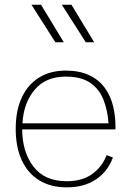

<svg xmlns="http://www.w3.org/2000/svg" viewBox="-20 -786 549 811"><path d="M73.7 -239.3H467.8Q468.8 -293 457.5 -338.4Q446.3 -383.8 420.9 -417.2Q395.5 -450.7 355 -469.2Q314.5 -487.8 257.3 -487.8Q193.8 -487.8 146.5 -459.2Q99.1 -430.7 72.8 -375.7Q46.4 -320.8 46.4 -241.7Q46.4 -163.6 72.3 -108.4Q98.1 -53.2 146.5 -23.9Q194.8 5.4 262.2 5.4Q334.5 5.4 384.5 -27.6Q434.6 -60.5 457 -120.6L430.2 -130.9Q412.1 -82 369.9 -51.3Q327.6 -20.5 261.7 -20.5Q168.9 -20.5 121.6 -82Q74.2 -143.6 73.7 -239.3ZM74.7 -265.1Q80.1 -352.1 126.7 -407.2Q173.3 -462.4 257.3 -462.4Q323.2 -462.4 361.3 -436Q399.4 -409.7 417 -365Q434.6 -320.3 438.5 -265.1ZM377.9 -607.4 281.7 -766.1H241.2L342.3 -607.4ZM249.5 -607.4 153.3 -766.1H112.8L213.9 -607.4Z"/></svg>

Font: Estedad-FD-VF Thin
Style: Regular
Weight: 100
Designer: Amin Abedi
Version: Version 5.0